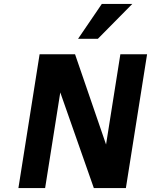

<svg xmlns="http://www.w3.org/2000/svg" viewBox="-20 -950 763 970"><path d="M454 0H616L723.1 -676H588.1L515.8 -220L359.1 -676H180.1L73 0H208L284.5 -483ZM474.4 -754 648.3 -930H494.3L374.4 -754Z"/></svg>

Font: Fog Sans
Style: It
Weight: 700
Foundry: Intel Corporation
Version: Version 1.00